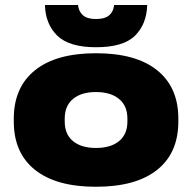

<svg xmlns="http://www.w3.org/2000/svg" viewBox="-20 -712 752 752"><path d="M355.5 19.5Q200 19.5 117 -46.8Q34 -113 34 -236V-247.5Q34 -370 117 -436.8Q200 -503.5 356 -503.5Q512.5 -503.5 595.5 -436.8Q678.5 -370 678.5 -247.5V-236Q678.5 -113 595.5 -46.8Q512.5 19.5 355.5 19.5ZM356 -132.5Q413.5 -132.5 446.2 -159.2Q479 -186 479 -236V-247.5Q479 -297.5 446.2 -324.5Q413.5 -351.5 355.5 -351.5Q298.5 -351.5 266 -324.5Q233.5 -297.5 233.5 -247.5V-236Q233.5 -186 266 -159.2Q298.5 -132.5 356 -132.5ZM356 -527Q251 -527 204.5 -572.2Q158 -617.5 156 -692.5H285.5Q288 -668 304.2 -652.8Q320.5 -637.5 356 -637.5Q390.5 -637.5 407.5 -652Q424.5 -666.5 427 -692.5H556.5Q554.5 -617.5 508.8 -572.2Q463 -527 356 -527Z"/></svg>

Font: Anek Latin Expanded ExtraBold
Style: Regular
Weight: 800
Width: 7
Designer: Yesha Goshar
Foundry: Ek Type
Version: Version 1.003